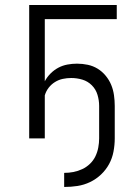

<svg xmlns="http://www.w3.org/2000/svg" viewBox="-20 -550 540 763"><path d="M235 193Q262 193 288 189Q314 185 338 173.5Q362 162 381.5 143.5Q401 125 413.5 102Q426 79 431 52.5Q436 26 436 0V-129Q436 -150 433 -171.5Q430 -193 422 -212.5Q414 -232 400 -249Q386 -266 368 -277Q350 -288 329 -292.5Q308 -297 286 -297Q267 -297 248 -293.5Q229 -290 212 -281Q195 -272 181 -258Q167 -244 158 -227V-474H444V-530H96V0H158V-171Q163 -188 173.5 -201.5Q184 -215 198.5 -224Q213 -233 229.5 -236.5Q246 -240 263 -240Q286 -240 307.5 -233.5Q329 -227 345 -211Q361 -195 367.5 -173Q374 -151 374 -129V0Q374 18 370.5 36.5Q367 55 359 71.5Q351 88 337.5 101Q324 114 307 122Q290 130 272 133.5Q254 137 235 137Z"/></svg>

Font: Iosevka SS09 Light
Style: Regular
Weight: 300
Monospace: yes
Designer: Belleve Invis
Foundry: Belleve Invis
Version: Version 5.2.1; ttfautohint (v1.8.3)